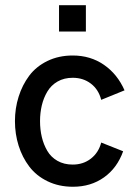

<svg xmlns="http://www.w3.org/2000/svg" viewBox="-20 -710 524 740"><path d="M207.5 -588.4V-689.9H311V-588.4ZM261.2 9.8Q207 9.8 163.6 -11.2Q120.1 -32.2 93 -67.9Q65.9 -103.5 51.8 -148.4Q37.6 -193.4 37.6 -243.2Q37.6 -292.5 51.8 -337.4Q65.9 -382.3 92.5 -418Q119.1 -453.6 162.6 -474.9Q206.1 -496.1 260.3 -496.1Q328.6 -496.1 380.6 -460.2Q432.6 -424.3 460 -361.8L370.1 -325.2Q359.9 -365.2 330.3 -387.7Q300.8 -410.2 260.3 -410.2Q227.1 -410.2 201.9 -395.8Q176.8 -381.3 162.4 -356.9Q147.9 -332.5 141.1 -303.7Q134.3 -274.9 134.3 -243.2Q134.3 -210.9 141.1 -182.1Q147.9 -153.3 162.1 -128.9Q176.3 -104.5 201.4 -90.1Q226.6 -75.7 260.3 -75.7Q300.8 -75.7 330.3 -98.6Q359.9 -121.6 370.1 -160.6L454.6 -127Q431.6 -62.5 380.9 -26.4Q330.1 9.8 261.2 9.8Z"/></svg>

Font: HK Grotesk Medium
Style: Regular
Weight: 500
Designer: Alfredo Marco Pradil and Stefan Peev
Foundry: Hanken Design Co.
Version: Version 1.045;PS 001.045;hotconv 1.0.88;makeotf.lib2.5.64775